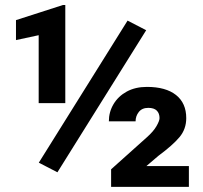

<svg xmlns="http://www.w3.org/2000/svg" viewBox="-20 -731 794 751"><path d="M551.8 -612.8 204.6 -57.1 131.8 -94.7 479 -650.4ZM235.4 -711.4V-327.6H131.3V-593.3L42.5 -574.2V-652.3L226.1 -711.4ZM718.8 -81.5V0H414.6V-68.8L554.2 -193.8Q580.1 -216.8 592 -237.5Q604 -258.3 604 -269Q604 -287.6 593.3 -298.3Q582.5 -309.1 560.1 -309.1Q535.6 -309.1 522.9 -293Q510.3 -276.9 510.3 -256.3H405.8Q405.8 -293 424.1 -323.7Q442.4 -354.5 475.8 -372.8Q509.3 -391.1 554.7 -391.1Q628.4 -391.1 668.5 -359.4Q708.5 -327.6 708.5 -269Q708.5 -226.1 682.1 -194.6Q655.8 -163.1 599.1 -121.1L552.7 -81.5Z"/></svg>

Font: Vazirmatn RD FD ExtraBold
Style: Regular
Weight: 800
Designer: Saber Rastikerdar
Foundry: Saber Rastikerdar
Version: Version 33.003